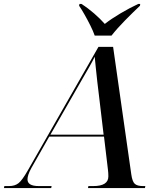

<svg xmlns="http://www.w3.org/2000/svg" viewBox="-81 -951 811 971"><path d="M-61 0 -59 -10H-35Q-6 -10 12.5 -24.5Q31 -39 59 -88L417 -714H491L583 -69Q588 -33 600.5 -21.5Q613 -10 642 -10H654L652 0H364L366 -10H391Q467 -10 467 -59Q467 -67 466.5 -76Q466 -85 465 -92L445 -260H168L78 -102Q67 -82 62.5 -68Q58 -54 58 -44Q58 -10 115 -10H180L178 0ZM295 -481 174 -270H443L419 -472Q415 -502 411 -538.5Q407 -575 403.5 -608.5Q400 -642 398 -664Q388 -643 370 -611.5Q352 -580 332 -545.5Q312 -511 295 -481ZM398 -771Q390 -794 376 -822Q362 -850 347 -876.5Q332 -903 319 -922L321 -931H331Q364 -910 395 -883Q426 -856 449 -830Q482 -856 528.5 -883.5Q575 -911 618 -931H628L627 -922Q594 -891 553 -849.5Q512 -808 483 -771Z"/></svg>

Font: Noto Serif Display Medium
Style: Italic
Weight: 500
Italic angle: -12°
Designer: Monotype Design Team
Foundry: Monotype Imaging Inc.
Version: Version 2.009